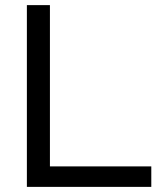

<svg xmlns="http://www.w3.org/2000/svg" viewBox="-20 -730 624 750"><path d="M85 0V-710H175V-80H571V0Z"/></svg>

Font: IngvarSans
Style: Regular
Weight: 500
Version: Version 3.000